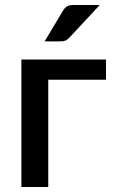

<svg xmlns="http://www.w3.org/2000/svg" viewBox="-20 -748 457 768"><path d="M404 -429H173V0H65.5V-510H404ZM379 -728 258.5 -598.5Q250.5 -589.5 242.8 -586Q235 -582.5 222.5 -582.5H158.5L231 -703.5Q238 -716 247.2 -722Q256.5 -728 274.5 -728Z"/></svg>

Font: Lato 2
Style: Regular
Weight: 600
Designer: Lukasz Dziedzic with Adam Twardoch and Botio Nikoltchev
Foundry: tyPoland Lukasz Dziedzic
Version: Version 2.015; 2015-08-06; http://www.latofonts.com/